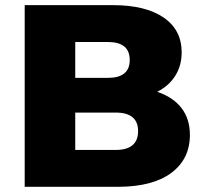

<svg xmlns="http://www.w3.org/2000/svg" viewBox="-20 -720 784 740"><path d="M75.2 0V-700.2H415Q540.5 -700.2 610.4 -652.6Q680.2 -605 680.2 -518.1Q680.2 -467.3 655.5 -428Q630.9 -388.7 585.9 -366.2Q647 -345.7 679.4 -303.7Q711.9 -261.7 711.9 -200.2Q711.9 -106.4 639.6 -53.2Q567.4 0 434.1 0ZM270 -142.1H425.8Q512.2 -142.1 512.2 -214.8Q512.2 -286.1 425.8 -286.1H270ZM270 -419.9H396Q480 -419.9 480 -488.8Q480 -558.1 396 -558.1H270Z"/></svg>

Font: Montserrat ExtraBold
Style: Regular
Weight: 800
Designer: Julieta Ulanovsky
Foundry: Julieta Ulanovsky
Version: Version 9.000